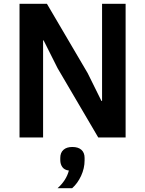

<svg xmlns="http://www.w3.org/2000/svg" viewBox="-20 -718 758 1003"><path d="M82 0V-698.2H225.1L438 -335.9L509.8 -190.9H513.2V-698.2H636.2V0H493.2L280.8 -361.8L208 -506.8H205.1V0ZM280.8 265.1Q326.2 224.6 339.8 172.9Q316.4 169.9 305.7 154.8Q294.9 139.6 294.9 118.2V106.9Q294.9 79.6 311.5 64.7Q328.1 49.8 357.9 49.8Q388.7 49.8 405.3 64.7Q421.9 79.6 421.9 106.9V120.1Q421.9 161.1 403.6 200.7Q385.3 240.2 356.9 265.1Z"/></svg>

Font: Anuphan SemiBold
Style: Bold
Weight: 600
Designer: Mike Abbink, Paul van der Laan, Pieter van Rosmalen, Mint Tantisuwanna
Foundry: Bold Monday; Cadson Demak
Version: Version 3.002;hotconv 1.0.109;makeotfexe 2.5.65596